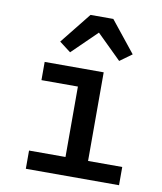

<svg xmlns="http://www.w3.org/2000/svg" viewBox="-86 -843 772 913"><g transform="rotate(10 300.0 -387.0)"><path d="M277 -774 157 -624 212 -582 331 -698 449 -582 507 -624 387 -774ZM101 0H551V-88H386V-516H101V-428H277V-88H101Z"/></g></svg>

Font: IBM Plex Mono Medm
Style: Regular
Weight: 500
Monospace: yes
Designer: Mike Abbink, Paul van der Laan, Pieter van Rosmalen
Foundry: Bold Monday
Version: Version 2.004